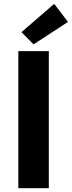

<svg xmlns="http://www.w3.org/2000/svg" viewBox="-20 -988 377 1008"><path d="M76.2 -719.7H236.3V0H76.2ZM92.8 -819.3 264.6 -967.8 336.9 -873 156.2 -754.9Z"/></svg>

Font: Reddit Sans Strawberry ExBold
Style: Regular
Weight: 800
Designer: Stephen Hutchings
Foundry: Reddit
Version: Version 1.013